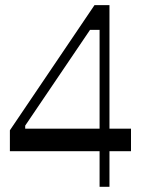

<svg xmlns="http://www.w3.org/2000/svg" viewBox="-20 -720 550 740"><path d="M363.8 0V-137.2H18.1V-217.8L344.2 -700.2H401.9V-224.1H484.9V-137.2H401.9V0ZM77.1 -224.1H363.8V-605H327.1L77.1 -235.8Z"/></svg>

Font: Ribes
Style: Regular
Weight: 400
Designer: Luigi Gorlero
Foundry: Collletttivo
Version: Version 2.100;Glyphs 3.2 (3217)